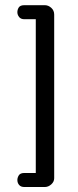

<svg xmlns="http://www.w3.org/2000/svg" viewBox="-20 -648 307 755"><path d="M193.1 52.9Q193.1 66.7 181.6 77Q170.1 87.4 156.3 87.4H75.9Q62.1 87.4 55.2 79.3Q48.3 71.3 48.3 59.8Q48.3 50.6 54 41.4Q59.8 32.2 75.9 32.2H120.7V-572.4H75.9Q62.1 -572.4 55.2 -581Q48.3 -589.7 48.3 -600Q48.3 -610.3 54 -619Q59.8 -627.6 75.9 -627.6H156.3Q170.1 -627.6 181.6 -617.2Q193.1 -606.9 193.1 -590.8Z"/></svg>

Font: Mallanna
Style: Regular
Weight: 400
Designer: Purushoth Kumar Guthula
Foundry: Andhrapradesh Society for Knowledge Networks
Version: Version 1.0.4; ttfautohint (vUNKNOWN) -l 7 -r 28 -G 50 -x 13